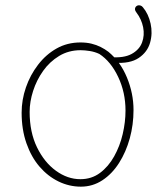

<svg xmlns="http://www.w3.org/2000/svg" viewBox="-20 -699 588 719"><path d="M515 -672Q536 -647 544 -610.5Q552 -574 542 -539Q532 -504 499.5 -482Q467 -460 408 -464L392 -485Q444 -481 473 -497Q502 -513 512 -540Q522 -567 516 -597Q510 -627 491 -652Q486 -658 485.5 -663.5Q485 -669 488 -673Q491 -677 495.5 -678.5Q500 -680 505.5 -678.5Q511 -677 515 -672ZM281 -540Q304 -540 322.5 -535.5Q341 -531 357 -523Q373 -515 386 -505Q431 -468 455.5 -408.5Q480 -349 480 -287Q480 -232 466 -181Q452 -130 426 -89Q400 -48 363.5 -24Q327 0 283 0Q239 0 199 -19.5Q159 -39 128 -75Q97 -111 79 -162.5Q61 -214 61 -277Q61 -325 77 -371.5Q93 -418 122.5 -456.5Q152 -495 192 -517.5Q232 -540 281 -540ZM91 -280Q91 -204 118.5 -147.5Q146 -91 189.5 -59.5Q233 -28 281 -28Q323 -28 354.5 -51.5Q386 -75 407.5 -113.5Q429 -152 439.5 -197Q450 -242 450 -285Q450 -353 422.5 -411Q395 -469 352 -497Q335 -505 316 -508Q297 -511 282 -511Q237 -511 201.5 -489.5Q166 -468 141.5 -433.5Q117 -399 104 -358.5Q91 -318 91 -280Z"/></svg>

Font: Playpen Sans Thin
Style: Regular
Weight: 250
Designer: Laura Meseguer, Veronika Burian, José Scaglione
Foundry: TypeTogether
Version: Version 1.001